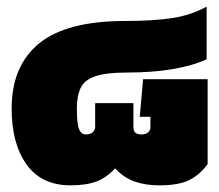

<svg xmlns="http://www.w3.org/2000/svg" viewBox="-20 -547 659 577"><path d="M192 10Q105 10 60 -52.5Q15 -115 15 -221Q15 -349 97.5 -416.5Q180 -484 357 -484Q440 -484 496.5 -492.5Q553 -501 601 -527V-369Q561 -350 500 -339.5Q439 -329 362 -329Q300 -329 267 -318Q234 -307 222.5 -283Q211 -259 211 -221Q211 -175 217.5 -159Q224 -143 239 -143Q251 -143 258.5 -149.5Q266 -156 266 -166V-237H381V-164Q381 -143 405 -143Q426 -143 432 -160V-196H400L410 -309H604V-54Q582 -23 550 -6.5Q518 10 459 10Q417 10 384.5 -1.5Q352 -13 326 -41Q300 -13 269.5 -1.5Q239 10 192 10Z"/></svg>

Font: Kanit Black
Style: Regular
Weight: 900
Designer: Katatrad Team
Foundry: CadsonDemak
Version: Version 2.000; ttfautohint (v1.8.3)